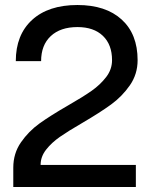

<svg xmlns="http://www.w3.org/2000/svg" viewBox="-20 -746 602 766"><path d="M251 -325Q312 -360 346 -384Q380 -408 403.5 -438.5Q427 -469 427 -506Q427 -568 390.5 -603Q354 -638 289 -638Q221 -638 182.5 -602Q144 -566 144 -502H43Q43 -607 108 -666.5Q173 -726 289 -726Q402 -726 465.5 -668Q529 -610 529 -506Q529 -450 498 -405.5Q467 -361 423 -329Q379 -297 309 -256Q252 -223 219 -200Q186 -177 164 -149Q142 -121 142 -88H522V0H33V-77Q33 -134 63.5 -178Q94 -222 137 -253Q180 -284 251 -325Z"/></svg>

Font: Non Bureau
Style: Regular
Weight: 400
Designer: Jona Saucedo
Foundry: Non Foundry
Version: Version 1.000; ttfautohint (v1.8.4)